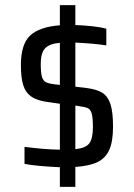

<svg xmlns="http://www.w3.org/2000/svg" viewBox="-20 -716 519 744"><path d="M272 -69V8H212V-68Q121 -72 75 -81V-147Q150 -137 212 -136V-314L170 -320Q126 -325 102.5 -341Q79 -357 70 -386Q61 -415 61 -464Q61 -545 97 -578.5Q133 -612 212 -618V-696H272V-619Q348 -616 392 -605V-540Q351 -547 272 -551V-380L315 -375Q355 -370 376.5 -356.5Q398 -343 408 -312.5Q418 -282 418 -225Q418 -168 403.5 -135.5Q389 -103 358 -88Q327 -73 272 -69ZM212 -387V-550Q173 -547 155.5 -529.5Q138 -512 138 -468Q138 -434 142.5 -418.5Q147 -403 158 -397.5Q169 -392 194 -389ZM340 -222Q340 -259 335.5 -275.5Q331 -292 320 -297Q309 -302 284 -305L272 -307V-138Q312 -142 326 -160.5Q340 -179 340 -222Z"/></svg>

Font: Assailand
Style: Regular
Weight: 400
Designer: Hector Gatti with collaboration of the Omnibus-Type team
Foundry: Omnibus-Type
Version: Version 0.072;October 19, 2019;FontCreator 12.0.0.2547 64-bi